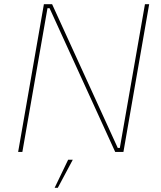

<svg xmlns="http://www.w3.org/2000/svg" viewBox="-20 -720 761 910"><path d="M188 -700H227L538 -19H548L667 -700H687L565 0H526L215 -681H205L86 0H66ZM303 37H325L254 170H239Z"/></svg>

Font: Fixel Italic Variable 20240409 Display Thin
Style: Italic
Weight: 100
Italic angle: -10°
Designer: AlfaBravo + MacPaw
Foundry: Kyrylo Tkachov, Marchela Mozhyna, Serhii Makarenko, Maria Weinstein, Zakhar Kryvoshyya
Version: Version 1.211;Glyphs 3.2 (3225)